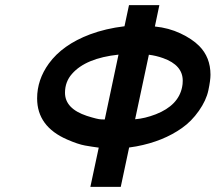

<svg xmlns="http://www.w3.org/2000/svg" viewBox="-20 -730 842 750"><path d="M484.4 -153.8 451.7 0H333L365.7 -153.3Q339.4 -156.7 312 -161.6Q284.7 -166.5 243.2 -184.6Q125 -235.4 125 -345.7Q125 -418.5 170.9 -481.9Q224.1 -555.2 331.5 -595.7Q393.1 -618.7 466.3 -627.4L483.9 -710H602.5L585 -626.5Q639.2 -621.1 684.8 -599.6Q730.5 -578.1 757.8 -550.8Q802.2 -506.3 802.2 -438Q802.2 -416 793.9 -377Q785.6 -337.9 756.8 -296.9Q728 -255.9 690.9 -230Q617.2 -177.7 512.7 -158.2Q485.8 -153.8 484.4 -153.8ZM561.5 -516.1 507.8 -264.2Q545.9 -267.1 588.9 -283.7Q677.2 -318.4 691.4 -390.1Q693.8 -400.4 693.8 -415Q693.8 -475.6 617.2 -502.9Q589.8 -512.7 562 -516.1ZM442.9 -516.6Q314.9 -502.9 261.2 -441.4Q233.9 -410.6 233.9 -367.7Q233.9 -305.7 319.3 -277.3Q362.3 -263.7 375 -263.7Q387.7 -263.7 389.2 -263.2Z"/></svg>

Font: Tuffy
Style: BoldItalic
Weight: 700
Italic angle: -12°
Designer: Thatcher Ulrich, Karoly Barta, Michael Everson
Version: Version 001.271